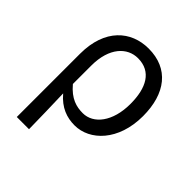

<svg xmlns="http://www.w3.org/2000/svg" viewBox="-206 -691 1025 1025"><g transform="rotate(45 306.5 -179.0)"><path d="M87.1 199.6H179.3C177.7 102.9 176.2 33.7 173 -64.5C222.4 -5.9 278.2 13.4 336.8 13.4C450.7 13.4 560.6 -94.3 560.6 -280C560.6 -450.8 478.1 -556.8 326.8 -556.8C195 -556.8 87.1 -465.7 87.1 -277.9ZM321.6 -63.7C274 -63.7 225.5 -75.6 174.2 -136.8V-275.4C174.2 -412.8 243.7 -480.1 322.8 -480.1C423.8 -480.1 467 -399.5 467 -278.8C467 -144.7 401.7 -63.7 321.6 -63.7Z"/></g></svg>

Font: Source Han Sans JP VF
Style: Regular
Weight: 250
Designer: Ryoko NISHIZUKA 西塚涼子 (kana, bopomofo & ideographs); Paul D. Hunt (Latin, Greek & Cyrillic); Sandoll Communications 산돌커뮤니
Foundry: Adobe
Version: Version 2.004;hotconv 1.0.118;makeotfexe 2.5.65603